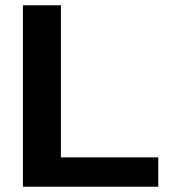

<svg xmlns="http://www.w3.org/2000/svg" viewBox="-20 -708 651 728"><path d="M580.1 -111.3V0H66.9V-688H210.9V-111.3Z"/></svg>

Font: Arimo
Style: Bold
Weight: 700
Designer: Steve Matteson
Foundry: Monotype Imaging Inc.
Version: Version 1.33